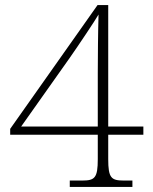

<svg xmlns="http://www.w3.org/2000/svg" viewBox="-20 -734 599 754"><path d="M254 -25V0H500V-25H466C417 -25 405 -35 405 -109V-205H543V-237H405V-714H363L20 -228V-205H364V-109C364 -35 352 -25 303 -25ZM364 -237H63L254 -507C287 -554 354 -654 367 -677C365 -615 364 -504 364 -446Z"/></svg>

Font: Noto Serif Sinhala ExtraLight
Style: Regular
Weight: 200
Designer: Jelle Bosma - Monotype Design Team
Foundry: Monotype Imaging Inc.
Version: Version 2.007